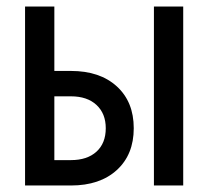

<svg xmlns="http://www.w3.org/2000/svg" viewBox="-20 -570 640 590"><path d="M57 0V-550H147V-352H198Q287 -352 339 -304.5Q391 -257 391 -176Q391 -95 339 -47.5Q287 0 198 0ZM453 0V-550H543V0ZM147 -78H198Q248 -78 276.5 -104Q305 -130 305 -176Q305 -221 276.5 -247.5Q248 -274 198 -274H147Z"/></svg>

Font: Pitagon Sans Mono Medium
Style: Regular
Weight: 500
Monospace: yes
Designer: Travis Tran
Foundry: Pitagon
Version: Version 1.001; ttfautohint (v1.8.4.7-5d5b);gftools[0.9.26]